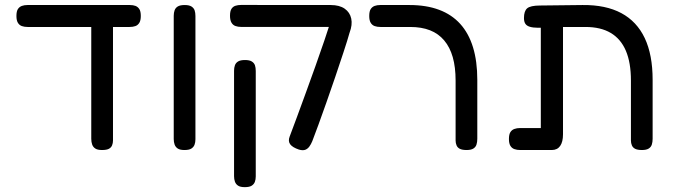

<svg xmlns="http://www.w3.org/2000/svg" viewBox="-20 -602 2751 783"><path d="M92.8 -492Q79.5 -492 69.2 -495.6Q59 -499.2 53 -509Q47 -518.8 47 -536.8Q47 -555.8 53 -565Q59 -574.2 69.2 -577.9Q79.5 -581.5 91.8 -581.5H509.5Q522.8 -581.5 532.5 -577.9Q542.2 -574.2 548.2 -565Q554.2 -555.8 554.2 -536.8Q554.2 -518.8 548.2 -509Q542.2 -499.2 532.1 -495.6Q522 -492 508.5 -492ZM396 9.8Q378 9.8 368.8 3.8Q359.5 -2.2 355.9 -12.5Q352.2 -22.8 352.2 -36V-505L440.8 -500.8V-29Q440.8 -18.5 437.1 -9.4Q433.5 -0.2 424.1 4.8Q414.8 9.8 396 9.8Z M732.2 9.8Q714.2 9.8 705 3.8Q695.8 -2.2 692.1 -12.5Q688.5 -22.8 688.5 -35V-537.8Q688.5 -550 692.1 -560.1Q695.8 -570.2 705.4 -575.9Q715 -581.5 733.2 -581.5Q751.5 -581.5 761 -575.4Q770.5 -569.2 773.8 -559.5Q777 -549.8 777 -536.8V-34Q777 -21.8 773.4 -12Q769.8 -2.2 760.5 3.8Q751.2 9.8 732.2 9.8Z M1199 8Q1173 -0.8 1163.5 -13.5Q1154 -26.2 1161.2 -45Q1173.5 -77.8 1190.8 -124.2Q1208 -170.8 1227.5 -224.4Q1247 -278 1266.6 -332.9Q1286.2 -387.8 1303.2 -437.9Q1320.2 -488 1332.5 -527L1407.5 -475.2Q1396.8 -437 1380.6 -388.2Q1364.5 -339.5 1346.9 -287.4Q1329.2 -235.2 1311.5 -185.2Q1293.8 -135.2 1278.8 -93.8Q1263.8 -52.2 1253.5 -26.2Q1248.5 -13.8 1241.4 -4.1Q1234.2 5.5 1224.4 9Q1214.5 12.5 1199 8ZM978.2 161.2Q960.2 161.2 951 155.2Q941.8 149.2 938.1 139Q934.5 128.8 934.5 116.5V-313.5Q934.5 -326 938.1 -336Q941.8 -346 951.4 -351.6Q961 -357.2 979.2 -357.2Q997.5 -357.2 1007 -351.2Q1016.5 -345.2 1019.8 -335.5Q1023 -325.8 1023 -312.5V117.5Q1023 129.8 1019.4 139.5Q1015.8 149.2 1006.5 155.2Q997.2 161.2 978.2 161.2ZM1405.8 -469.2 1336.8 -492.2H1241.5H963.8Q950.5 -492.2 940.2 -495.9Q930 -499.5 924 -509.6Q918 -519.8 918 -537.8Q918 -556.8 924 -566Q930 -575.2 940.2 -578.5Q950.5 -581.8 962.8 -581.8L1328.5 -581.5Q1364.5 -581.5 1385.8 -566.5Q1407 -551.5 1412.4 -526.2Q1417.8 -501 1405.8 -469.2Z M1882.8 9.8Q1864.8 9.8 1855.1 4.8Q1845.5 -0.2 1841.8 -9.4Q1838 -18.5 1838 -29V-273.5Q1838 -328 1826.4 -368.8Q1814.8 -409.5 1791.4 -437.2Q1768 -465 1733.6 -478.5Q1699.2 -492 1652.8 -492H1531.5Q1518.2 -492 1508 -495.6Q1497.8 -499.2 1491.8 -509Q1485.8 -518.8 1485.8 -536.8Q1485.8 -555.8 1491.8 -565Q1497.8 -574.2 1507.9 -577.9Q1518 -581.5 1530.5 -581.5H1650Q1718.8 -581.5 1770.5 -562.1Q1822.2 -542.8 1856.9 -504.5Q1891.5 -466.2 1909 -409.1Q1926.5 -352 1926.5 -276.2V-36Q1926.5 -22.8 1923.2 -12.5Q1920 -2.2 1910.5 3.8Q1901 9.8 1882.8 9.8Z M2101.2 9.8Q2088 9.8 2077.8 6.1Q2067.5 2.5 2061.5 -7.2Q2055.5 -17 2055.5 -35Q2055.5 -54 2061.5 -63.2Q2067.5 -72.5 2077.8 -76.1Q2088 -79.8 2100.2 -79.8H2185.5V-517.8L2222.5 -490Q2193.8 -488.5 2173.5 -488.8Q2153.2 -489 2140.8 -492.8Q2128.2 -496.5 2122.5 -505Q2116.8 -513.5 2116.8 -528.5Q2116.8 -556.8 2129.8 -568Q2142.8 -579.2 2181.5 -579.5L2355.8 -581.5Q2450.2 -582.5 2513.8 -548.5Q2577.2 -514.5 2609.4 -446.5Q2641.5 -378.5 2641.5 -276.2V-36Q2641.5 -22.8 2638.2 -12.5Q2635 -2.2 2625.5 3.8Q2616 9.8 2597.8 9.8Q2579.8 9.8 2570.1 4.8Q2560.5 -0.2 2556.8 -9.4Q2553 -18.5 2553 -29V-273.5Q2553 -346.5 2532.4 -394.9Q2511.8 -443.2 2470.8 -467.6Q2429.8 -492 2367.8 -492H2276V-54.5Q2276 -23.2 2264.4 -6.8Q2252.8 9.8 2230.2 9.8Z"/></svg>

Font: Fredoka Light
Style: Regular
Weight: 300
Designer: Ben Nathan
Foundry: Milena B. Brandão, Ben Nathan
Version: Version 2.001